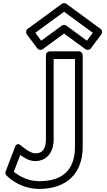

<svg xmlns="http://www.w3.org/2000/svg" viewBox="-20 -1182 691 1242"><path d="M208.6 -969.8 394.5 -1106 580.4 -969.8 542.3 -918.8 409.3 -1016.2C400.3 -1022.7 387.7 -1022 379.7 -1016.2L246.7 -918.8ZM158.7 -995.2C147.4 -986.9 145.4 -970.9 153.5 -960L221.5 -869C228.7 -859.4 244.7 -855.4 256.3 -863.8L394.5 -965L532.7 -863.8C542.5 -856.7 559 -857.6 567.5 -869L635.5 -960C643.9 -971.3 641.2 -987.2 630.3 -995.2L409.3 -1157.2C401.2 -1163.1 388.7 -1163.7 379.7 -1157.2ZM465 -800V-233C465 -84 386.8 -10 233 -10C152.6 -10 92.7 -51.6 69.4 -71L111 -179.7C134.4 -162.5 168.7 -140 207 -140C275 -140 327 -187.7 327 -281V-800ZM515 -825C515 -835.7 505.1 -850 490 -850H302C291.3 -850 277 -840.1 277 -825V-281C277 -208.3 247 -190 207 -190C174.5 -190 117.3 -239 117.2 -239.2C87.5 -267.2 76.6 -229.9 76.6 -229.9L16.6 -72.9C13.3 -64.1 15.3 -53.7 21.9 -46.8C23.5 -45.1 103.7 40 233 40C409.2 40 515 -58 515 -233Z"/></svg>

Font: Hussar Ekologiczny
Style: Regular
Weight: 400
Foundry: Cannot Into Space Fonts
Version: Version 0.97